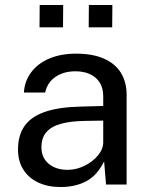

<svg xmlns="http://www.w3.org/2000/svg" viewBox="-20 -743 604 773"><path d="M52.5 -140.6Q52.5 -198.4 79 -236Q105.4 -273.6 161.4 -292.8Q217.3 -312 306.2 -313.9L395.6 -316.4V-355.9Q395.6 -387.7 381.7 -410.2Q367.8 -432.8 342.2 -444.5Q316.6 -456.2 281.8 -456Q236.4 -455.6 203.7 -433.7Q170.9 -411.7 161.8 -370.4H76.2Q78.9 -416.2 105.4 -451.8Q131.8 -487.4 178.2 -507.2Q224.7 -527 286.4 -527Q353.4 -527 398.9 -506.8Q444.4 -486.6 467.1 -449.3Q489.8 -412.1 489.8 -361V0H406.9L399.2 -93.2Q371.1 -36.6 327.2 -13.3Q283.3 10 223.4 10Q173.1 10 134.3 -8Q95.6 -26 74.1 -60Q52.5 -93.9 52.5 -140.6ZM395.6 -170V-257.5L321.5 -256.2Q262.8 -255.3 224.3 -244.4Q185.8 -233.4 166.3 -210.5Q146.8 -187.6 146.8 -150Q146.8 -107.9 176.1 -83.6Q205.4 -59.2 252.6 -59.2Q286.1 -59.2 319.4 -75.2Q352.8 -91.2 374.1 -116.9Q395.4 -142.6 395.6 -170ZM337.8 -723H432.4L431.7 -633H337.1ZM139.8 -723H234.4L233.7 -633H139.1Z"/></svg>

Font: Public Sans VF
Style: Regular
Weight: 400
Designer: Pablo Impallari, Rodrigo Fuenzalida (Modified by Dan O. Williams and USWDS)
Version: Version 1.003